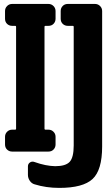

<svg xmlns="http://www.w3.org/2000/svg" viewBox="-20 -750 540 950"><path d="M450.2 -730.5Q464.8 -730.5 475.1 -720.2Q485.4 -710 485.4 -695.3V-25.4Q485.4 91.8 438 135.7Q390.6 179.7 273.4 179.7Q208 179.7 151.4 162.1Q136.7 158.2 127.4 144.5Q118.2 130.9 118.2 115.2V73.2Q118.2 60.5 128.4 53.7Q138.7 46.9 151.4 51.8Q206.1 71.3 252.9 72.3Q304.7 72.3 324.7 50.8Q344.7 29.3 344.7 -30.3V-617.2Q344.7 -622.1 339.8 -622.1H315.4Q300.8 -622.1 290.5 -631.8Q280.3 -641.6 280.3 -657.2V-695.3Q280.3 -710 290 -720.2Q299.8 -730.5 315.4 -730.5ZM254.9 -35.2Q254.9 -20.5 245.1 -10.3Q235.4 0 219.7 0H40Q25.4 0 15.1 -9.8Q4.9 -19.5 4.9 -35.2V-73.2Q4.9 -87.9 15.1 -98.1Q25.4 -108.4 40 -108.4H54.7Q59.6 -108.4 59.6 -113.3V-617.2Q59.6 -622.1 54.7 -622.1H40Q25.4 -622.1 15.1 -631.8Q4.9 -641.6 4.9 -657.2V-695.3Q4.9 -710 15.1 -720.2Q25.4 -730.5 40 -730.5H219.7Q234.4 -730.5 244.6 -720.2Q254.9 -710 254.9 -695.3V-657.2Q254.9 -642.6 245.1 -632.3Q235.4 -622.1 219.7 -622.1H205.1Q200.2 -622.1 200.2 -617.2V-113.3Q200.2 -108.4 205.1 -108.4H219.7Q234.4 -108.4 244.6 -98.1Q254.9 -87.9 254.9 -73.2Z"/></svg>

Font: Rounded-L Mgen+ 1mn bold
Style: Bold
Weight: 700
Designer: [Source Han Sans]
Ryoko NISHIZUKA  (kana & ideographs); Paul D. Hunt (Latin, Greek & Cyrillic); Wenlong ZHANG  (bopomofo
Version: Version 1.059.20150602